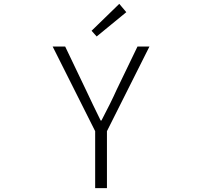

<svg xmlns="http://www.w3.org/2000/svg" viewBox="-20 -968 1040 988"><path d="M469.7 0V-293L251 -728.5H315.4L421.9 -505.9Q433.6 -481.4 458.5 -428.7Q483.4 -376 498 -347.7H502Q551.8 -442.4 580.1 -505.9L687.5 -728.5H749L530.3 -293V0ZM477.5 -780.3 451.2 -809.6 593.8 -948.2 629.9 -905.3Z"/></svg>

Font: Gen Shin Gothic Monospace Light
Style: Regular
Weight: 300
Designer: [Source Han Sans]
Ryoko NISHIZUKA  (kana & ideographs); Paul D. Hunt (Latin, Greek & Cyrillic); Wenlong ZHANG  (bopomofo
Version: Version 1.002.20150607